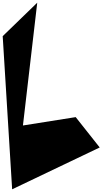

<svg xmlns="http://www.w3.org/2000/svg" viewBox="-28 -1093 759 1423"><path d="M-8 -825 62 310 711 0 533 -225 142 -163 248 -1073Z"/></svg>

Font: Chaingun
Style: Regular
Weight: 400
Version: Version 0.91